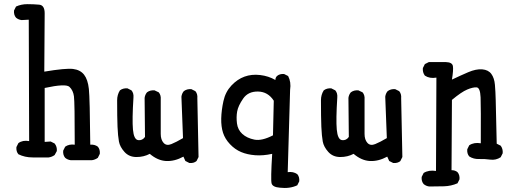

<svg xmlns="http://www.w3.org/2000/svg" viewBox="-20 -788 2540 942"><path d="M327.1 -2Q311.5 -3.9 299.8 -13.7Q288.1 -27.3 290 -48.8L299.8 -68.4Q319.3 -82 346.7 -78.1Q346.7 -286.1 342.8 -315.4Q338.9 -344.7 320.8 -361.8Q302.7 -378.9 199.2 -356.4V-91.8L228.5 -93.8L248 -84Q260.7 -68.4 258.8 -46.9L248 -27.3Q234.4 -17.6 218.8 -15.6H140.6Q101.6 -15.6 70.3 -31.2Q58.6 -44.9 60.5 -66.4L70.3 -85.9Q91.8 -101.6 123 -95.7L121.1 -691.4L85.9 -689.5Q70.3 -691.4 58.6 -701.2Q46.9 -714.8 48.8 -736.3L58.6 -755.9Q84 -767.6 114.3 -767.6Q144.5 -767.6 171.9 -765.1Q199.2 -762.7 199.2 -722.7L197.3 -436.5Q302.7 -454.1 338.4 -449.7Q374 -445.3 392.6 -421.4Q411.1 -397.5 416 -351.6Q420.9 -305.7 422.9 -78.1Q444.3 -80.1 460 -68.4Q471.7 -54.7 469.7 -33.2L460 -13.7Q446.3 -3.9 430.7 -2Z M909.2 11.7 889.6 2 879.9 -19.5Q836.9 3.9 795.4 2Q753.9 0 714.8 -33.2Q685.5 -17.6 649.4 -17.6Q613.3 -17.6 590.8 -42.5Q568.4 -67.4 563.5 -93.8Q558.6 -120.1 556.6 -166Q554.7 -211.9 554.7 -295.9Q554.7 -323.2 568.4 -344.7Q584 -356.4 605.5 -354.5L625 -344.7Q636.7 -331.1 634.8 -309.6Q627.9 -201.2 632.3 -152.3Q636.7 -103.5 657.7 -100.6Q678.7 -97.7 691.4 -116.2L689.5 -307.6Q691.4 -323.2 701.2 -335Q716.8 -346.7 738.3 -344.7L758.8 -335Q770.5 -321.3 768.6 -299.8Q768.6 -159.2 768.6 -130.9Q768.6 -102.5 782.7 -86.9Q796.9 -71.3 820.8 -81.1Q844.7 -90.8 877.9 -110.4L870.1 -313.5Q872.1 -329.1 881.8 -340.8Q897.5 -352.5 918.9 -350.6L938.5 -340.8Q950.2 -327.1 948.2 -305.7L954.1 -17.6L944.3 2Q930.7 13.7 909.2 11.7Z M1352.5 132.8Q1317.4 129.9 1312.5 111.8Q1307.6 93.8 1315.4 -33.2Q1270.5 -23.4 1231.9 -26.4Q1193.4 -29.3 1163.1 -42Q1132.8 -54.7 1108.4 -80.6Q1084 -106.4 1074.2 -136.7Q1064.5 -167 1065.4 -207Q1066.4 -247.1 1076.2 -292Q1085.9 -336.9 1115.2 -368.2Q1144.5 -399.4 1179.7 -412.1Q1214.8 -424.8 1256.3 -419.9Q1297.9 -415 1331.1 -395.5Q1331.1 -407.2 1338.9 -415Q1352.5 -426.8 1374 -424.8L1393.6 -415Q1409.2 -385.7 1403.3 -346.7L1391.6 56.6Q1418.9 52.7 1438.5 66.4Q1450.2 80.1 1448.2 101.6L1438.5 121.1Q1401.4 138.7 1352.5 132.8ZM1319.3 -124 1323.2 -293.9Q1294.9 -337.9 1246.1 -338.9Q1197.3 -339.8 1172.9 -304.2Q1148.4 -268.6 1143.6 -241.2Q1138.7 -213.9 1142.6 -182.6Q1146.5 -151.4 1168.9 -130.9Q1191.4 -110.4 1228 -103Q1264.6 -95.7 1319.3 -124Z M1909.2 11.7 1889.6 2 1879.9 -19.5Q1836.9 3.9 1795.4 2Q1753.9 0 1714.8 -33.2Q1685.5 -17.6 1649.4 -17.6Q1613.3 -17.6 1590.8 -42.5Q1568.4 -67.4 1563.5 -93.8Q1558.6 -120.1 1556.6 -166Q1554.7 -211.9 1554.7 -295.9Q1554.7 -323.2 1568.4 -344.7Q1584 -356.4 1605.5 -354.5L1625 -344.7Q1636.7 -331.1 1634.8 -309.6Q1627.9 -201.2 1632.3 -152.3Q1636.7 -103.5 1657.7 -100.6Q1678.7 -97.7 1691.4 -116.2L1689.5 -307.6Q1691.4 -323.2 1701.2 -335Q1716.8 -346.7 1738.3 -344.7L1758.8 -335Q1770.5 -321.3 1768.6 -299.8Q1768.6 -159.2 1768.6 -130.9Q1768.6 -102.5 1782.7 -86.9Q1796.9 -71.3 1820.8 -81.1Q1844.7 -90.8 1877.9 -110.4L1870.1 -313.5Q1872.1 -329.1 1881.8 -340.8Q1897.5 -352.5 1918.9 -350.6L1938.5 -340.8Q1950.2 -327.1 1948.2 -305.7L1954.1 -17.6L1944.3 2Q1930.7 13.7 1909.2 11.7Z M2085.9 127Q2070.3 125 2058.6 115.2Q2046.9 101.6 2048.8 80.1L2058.6 60.5Q2084 44.9 2119.1 50.8L2121.1 -407.2Q2087.9 -401.4 2064.5 -417Q2052.7 -432.6 2054.7 -454.1L2064.5 -473.6L2084 -483.4H2168Q2199.2 -482.4 2202.1 -463.4Q2205.1 -444.3 2197.3 -397.5Q2238.3 -417 2276.9 -433.6Q2315.4 -450.2 2345.7 -447.8Q2376 -445.3 2390.6 -425.3Q2405.3 -405.3 2408.2 -372.1Q2411.1 -338.9 2412.1 -296.4Q2413.1 -253.9 2417 -83L2436.5 -73.2Q2448.2 -57.6 2446.3 -36.1L2436.5 -16.6Q2413.1 -1 2384.8 -4.9Q2356.4 -8.8 2330.1 -7.8Q2303.7 -6.8 2282.2 -20.5Q2270.5 -34.2 2272.5 -55.7L2282.2 -75.2Q2305.7 -90.8 2338.9 -85Q2339.8 -262.7 2337.9 -310.5Q2335.9 -358.4 2317.9 -359.4Q2299.8 -360.4 2272 -348.6Q2244.1 -336.9 2197.3 -297.9L2195.3 46.9Q2212.9 46.9 2224.6 56.6Q2236.3 70.3 2234.4 91.8L2224.6 111.3Q2193.4 125 2158.2 126Q2123 127 2085.9 127Z"/></svg>

Font: JasonHandwriting1
Style: Regular
Weight: 400
Version: Version 1.48.20